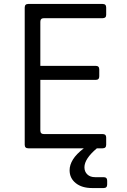

<svg xmlns="http://www.w3.org/2000/svg" viewBox="-20 -750 640 971"><path d="M123 0Q105 0 105 -18V-712Q105 -730 123 -730H499Q517 -730 517 -712V-675Q517 -658 499 -658H202Q184 -658 184 -640V-417H464Q482 -417 482 -399V-364Q482 -346 464 -346H184V-90Q184 -72 202 -72H499Q517 -72 517 -55V-18Q517 0 499 0H470Q407 53 407 96Q407 118 421.5 132Q436 146 461 146H504Q522 146 522 164V183Q522 201 504 201H446Q394 201 363 176Q332 151 332 111Q332 84 349 56.5Q366 29 404 0Z"/></svg>

Font: Pitagon Sans Mono Light
Style: Regular
Weight: 300
Monospace: yes
Designer: Travis Tran
Foundry: Pitagon
Version: Version 1.001; ttfautohint (v1.8.4.7-5d5b);gftools[0.9.26]